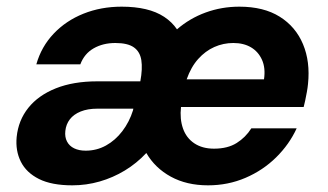

<svg xmlns="http://www.w3.org/2000/svg" viewBox="-20 -544 985 576"><path d="M197 12Q135 12 97 -7Q59 -26 42.5 -59Q26 -92 30 -133Q35 -183 65 -220.5Q95 -258 147.5 -279Q200 -300 272 -300H401Q408 -338 404 -363.5Q400 -389 381.5 -402Q363 -415 326 -415Q289 -415 261 -399Q233 -383 221 -351H89Q104 -404 141 -443Q178 -482 230.5 -503Q283 -524 345 -524Q385 -524 417 -516.5Q449 -509 472.5 -493.5Q496 -478 511 -456Q549 -489 597 -506.5Q645 -524 698 -524Q771 -524 819 -494Q867 -464 889 -411.5Q911 -359 904 -292Q903 -281 900.5 -267.5Q898 -254 895.5 -242Q893 -230 891 -223H523Q519 -187 529 -158.5Q539 -130 563 -114Q587 -98 622 -98Q663 -98 690 -115Q717 -132 734 -159H870Q848 -111 808.5 -72Q769 -33 716.5 -10.5Q664 12 604 12Q540 12 492.5 -14Q445 -40 419 -85Q390 -54 354.5 -32.5Q319 -11 279 0.5Q239 12 197 12ZM237 -92Q270 -92 298 -107.5Q326 -123 347 -150.5Q368 -178 379 -213L380 -218H272Q243 -218 222 -209.5Q201 -201 189.5 -186Q178 -171 176 -151Q174 -133 181 -119.5Q188 -106 202.5 -99Q217 -92 237 -92ZM540 -306H772Q777 -340 766 -364.5Q755 -389 733 -402Q711 -415 680 -415Q650 -415 623 -403Q596 -391 574.5 -367Q553 -343 540 -306Z"/></svg>

Font: DM Sans 12pt
Style: Bold Italic
Weight: 700
Italic angle: -10°
Version: Version 4.004;gftools[0.9.30]